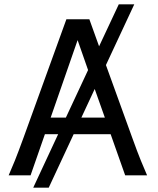

<svg xmlns="http://www.w3.org/2000/svg" viewBox="-20 -801 721 877"><path d="M522.5 -781.2H593.3L463.9 -503.9L583.5 -173.3Q607.9 -105.5 623.5 -67.4Q639.2 -29.3 651.9 0H551.8L485.4 -188H316.4L202.6 56.2H131.8L245.6 -188H185.1L119.6 0H19.5Q32.7 -29.8 47.9 -67.4Q63 -105 87.9 -173.3L283.2 -712.9H388.2L432.6 -589.4ZM334.5 -617.7 211.4 -263.7H280.8L382.3 -481ZM412.6 -394.5 351.6 -263.7H459Z"/></svg>

Font: Andika LitF DSA DSG
Style: Regular
Weight: 400
Designer: Victor Gaultney, Annie Olsen, Julie Remington, Don Collingsworth, Eric Hays, Becca Hirsbrunner
Foundry: SIL International
Version: Version 6.200 ; LitF DSA DSG; ttfautohint (v1.8.3.10-c5d8)